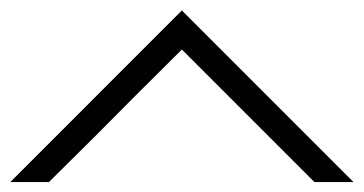

<svg xmlns="http://www.w3.org/2000/svg" viewBox="-20 -687 707 373"><path d="M590.8 -333.3 333.3 -590.8Q233.3 -491.7 166.7 -424.2L75 -333.3H0L333.3 -666.7L666.7 -333.3Z"/></svg>

Font: 0xA000-Squareish-Mono
Style: Squareish-Mono
Weight: 400
Version: Version 0.1